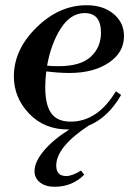

<svg xmlns="http://www.w3.org/2000/svg" viewBox="-20 -482 506 734"><path d="M189 232Q154 232 133 215.5Q112 199 112 172Q112 137 147.5 94.5Q183 52 245 13H240Q149 13 91 -48Q33 -109 33 -190Q33 -292 119.5 -377Q206 -462 311 -462Q374 -462 414 -429Q454 -396 454 -344Q454 -281 395.5 -242Q337 -203 245 -203Q207 -203 157 -209Q153 -181 153 -148Q153 -81 176 -49Q199 -17 250 -17Q353 -17 423 -133L443 -119Q393 -32 319 -2Q195 80 195 151Q195 191 233 191Q256 191 290 170L302 186Q256 232 189 232ZM304 -432Q250 -432 212.5 -373.5Q175 -315 160 -231Q174 -229 204 -229Q288 -229 327 -265Q366 -301 366 -357Q366 -432 304 -432Z"/></svg>

Font: Libre Bodoni
Style: Italic
Weight: 400
Italic angle: -13°
Designer: Pablo Impallari, Rodrigo Fuenzalida
Foundry: Pablo Impallari, Rodrigo Fuenzalida
Version: Version 1.001